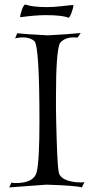

<svg xmlns="http://www.w3.org/2000/svg" viewBox="-20 -814 408 837"><path d="M20 3 30 -18Q34 -17 38.5 -16.5Q43 -16 48 -16Q128 -16 140 -64Q152 -114 152 -284Q152 -612 130 -635Q111 -651 80 -651Q73 -651 64 -650Q55 -649 46 -647L55 -669Q88 -665 189 -660Q229 -662 264.5 -664.5Q300 -667 332 -670L318 -650Q314 -650 309.5 -650.5Q305 -651 301 -651Q262 -651 241 -626Q224 -589 224 -393Q224 -368 224 -340.5Q224 -313 225 -283Q227 -195 229.5 -140.5Q232 -86 236 -64Q240 -37 282 -25Q305 -19 328 -19Q333 -19 338 -19Q343 -19 348 -20L337 3Q310 -5 183 -9ZM278 -737Q262 -743 237.5 -745.5Q213 -748 179 -748Q134 -748 69 -739Q68 -739 68 -741Q68 -749 76 -773Q85 -796 91 -794Q122 -783 186 -783Q199 -783 214 -784Q229 -785 248 -787Q271 -790 284 -791Q297 -792 299 -792Q300 -792 300 -790Q300 -781 292 -759Q283 -735 278 -737Z"/></svg>

Font: Gideon Roman
Style: Regular
Weight: 400
Designer: Robert E. Leuschke
Foundry: Robert E. Leuschke
Version: Version 2.010